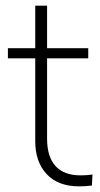

<svg xmlns="http://www.w3.org/2000/svg" viewBox="-20 -655 354 681"><path d="M308 -36 306 3Q285 6 261 6Q186 6 145.5 -37.5Q105 -81 105 -154V-448H8V-484H105V-635H147V-484H293V-448H147V-163Q147 -99 177 -66Q207 -33 266 -33Q289 -33 308 -36Z"/></svg>

Font: wassup Sans
Style: Light
Weight: 200
Version: Version 2.001